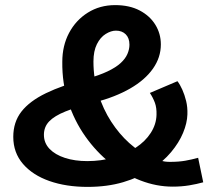

<svg xmlns="http://www.w3.org/2000/svg" viewBox="-20 -717 845 752"><path d="M323 15Q239 15 173.5 -8Q108 -31 70 -75Q32 -119 32 -181Q32 -239 64 -280Q96 -321 160 -352Q224 -383 319 -408Q369 -422 401.5 -437.5Q434 -453 452.5 -470Q471 -487 479 -505.5Q487 -524 487 -542Q487 -568 472.5 -582.5Q458 -597 434 -597Q415 -597 394 -584Q373 -571 359.5 -544Q346 -517 346 -476Q346 -409 365 -349Q384 -289 415.5 -240.5Q447 -192 486 -157Q525 -122 566.5 -102.5Q608 -83 645 -83Q680 -83 705.5 -87.5Q731 -92 756 -99L776 -3Q751 4 721 9Q691 14 656 14Q593 14 530.5 -10Q468 -34 412.5 -78Q357 -122 314 -183Q271 -244 247 -317.5Q223 -391 224 -475Q224 -538 250.5 -588Q277 -638 324 -667.5Q371 -697 431 -697Q487 -697 527 -676Q567 -655 588.5 -620Q610 -585 610 -543Q610 -492 579 -448Q548 -404 490 -370.5Q432 -337 351 -316Q280 -298 236.5 -280.5Q193 -263 172.5 -241.5Q152 -220 152 -189Q152 -157 174 -134Q196 -111 234.5 -98.5Q273 -86 322 -86Q376 -86 425 -100Q474 -114 511.5 -138.5Q549 -163 570.5 -196.5Q592 -230 593 -267Q594 -295 586.5 -315Q579 -335 567 -353L675 -399Q685 -386 694 -366Q703 -346 709 -321.5Q715 -297 714 -269Q713 -235 697 -196.5Q681 -158 650 -121Q619 -84 572 -53Q525 -22 462.5 -3.5Q400 15 323 15Z"/></svg>

Font: BioRhyme
Style: Bold
Weight: 700
Designer: Aoife Mooney
Foundry: Aoife Mooney Type
Version: Version 1.600;gftools[0.9.33]